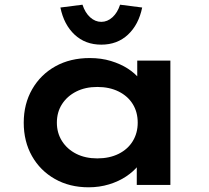

<svg xmlns="http://www.w3.org/2000/svg" viewBox="-20 -787 888 817"><path d="M357 10Q276 10 213.5 -25.5Q151 -61 116 -123Q81 -185 81 -265Q81 -345 117 -407.5Q153 -470 216 -505Q279 -540 362 -540Q411 -540 452 -527.5Q493 -515 524 -495Q555 -475 574.5 -450Q594 -425 598 -401L564 -400V-529H705V0H562V-138L592 -133Q588 -107 568 -82Q548 -57 516.5 -36Q485 -15 444 -2.5Q403 10 357 10ZM394 -113Q446 -113 485 -132.5Q524 -152 545 -186.5Q566 -221 566 -265Q566 -310 545 -344Q524 -378 485 -397.5Q446 -417 394 -417Q343 -417 304.5 -397.5Q266 -378 244 -344Q222 -310 222 -265Q222 -221 244 -186.5Q266 -152 304.5 -132.5Q343 -113 394 -113ZM411 -597Q343 -597 297.5 -639.5Q252 -682 237 -755L331 -767Q342 -733 363.5 -713.5Q385 -694 411 -694Q437 -694 458.5 -713.5Q480 -733 491 -767L585 -755Q570 -682 524.5 -639.5Q479 -597 411 -597Z"/></svg>

Font: Lexend Giga SemiBold
Style: Regular
Weight: 600
Designer: Bonnie Shaver-Troup, Thomas Jockin
Foundry: Lexend
Version: Version 1.007